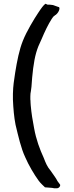

<svg xmlns="http://www.w3.org/2000/svg" viewBox="-20 -814 394 1025"><path d="M49 -282C51 -235 55 -188 63 -148C78 -86 92 -23 114 24C133 68 162 117 186 150C194 162 216 182 220 186C234 187 244 188 258 189L269 191H284C295 191 303 180 301 172C298 168 293 161 287 153C278 135 267 122 250 97C232 76 224 56 214 30C192 -18 173 -69 162 -130C154 -172 148 -207 144 -252L143 -268C143 -273 143 -278 142 -283V-299C142 -310 143 -319 145 -328L148 -351C150 -384 153 -417 157 -449C166 -516 176 -552 201 -603C221 -650 237 -683 256 -713C261 -720 265 -727 271 -730C273 -732 275 -734 278 -735C298 -751 303 -778 291 -777L263 -787C254 -788 244 -790 234 -789L223 -794C213 -788 200 -770 183 -744C163 -714 122 -647 102 -596C83 -549 71 -488 61 -426C55 -386 50 -357 49 -314Z"/></svg>

Font: Hussar Pisanka
Style: Regular
Weight: 400
Designer: Robert Jablonski
Foundry: Cannot Into Space Fonts
Version: Version 1.070